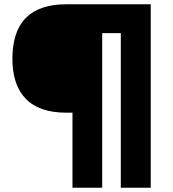

<svg xmlns="http://www.w3.org/2000/svg" viewBox="-20 -778 811 898"><path d="M319 -251H290Q164 -251 101 -315.5Q38 -380 38 -503Q38 -758 290 -758H685V100H545V-623H458V100H319Z"/></svg>

Font: Biryani ExtraBold
Style: Regular
Weight: 800
Designer: Dan Reynolds and Mathieu Reguer
Foundry: Dan Reynolds and Mathieu Reguer
Version: Version 1.004; ttfautohint (v1.1) -l 5 -r 5 -G 72 -x 0 -D la